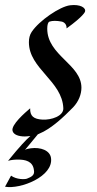

<svg xmlns="http://www.w3.org/2000/svg" viewBox="-48 -534 384 764"><path d="M290 -487C296 -503 271 -518 231 -513C190 -508 108 -452 78 -407C70 -395 67 -381 67 -366C67 -260 200 -212 204 -103C205 -72 156 -56 121 -58C86 -60 71 -72 72 -103C52 -86 -5 -37 2 -13C6 2 26 9 51 9C58 9 65 8 73 7C56 22 31 48 -16 106C-3 102 11 101 24 101C52 101 83 107 87 143C91 163 77 170 59 177C51 180 18 181 -4 165L-28 209C34 220 165 168 155 95C151 64 113 51 75 56C68 57 55 59 51 63L103 0C105 0 106 -1 108 -2C155 -21 205 -68 243 -107C265 -130 276 -159 276 -185C276 -278 140 -313 140 -420C140 -435 143 -446 149 -448C161 -452 177 -452 198 -448C198 -448 218 -444 217 -421C285 -470 290 -487 290 -487Z"/></svg>

Font: Quintessential
Style: Regular
Weight: 400
Designer: Astigmatic (AOETI)
Foundry: Astigmatic (AOETI)
Version: Version 1.000